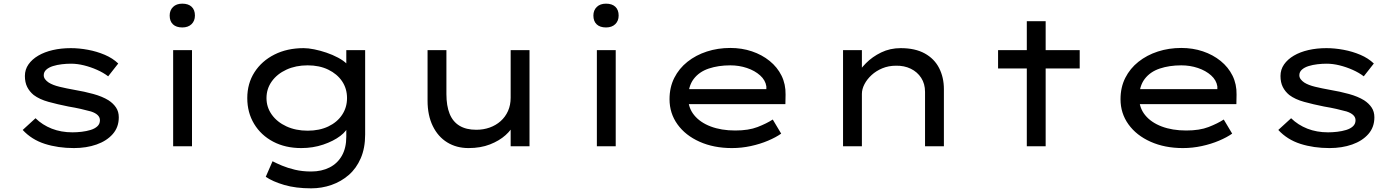

<svg xmlns="http://www.w3.org/2000/svg" viewBox="-20 -799 7633 1049"><path d="M384 10Q297 10 225 -13Q153 -36 104 -89L174 -153Q212 -116 263 -96Q314 -76 376 -76Q400 -76 426 -79Q452 -82 475 -89Q498 -96 512 -109Q526 -122 526 -142Q526 -174 477 -190Q452 -197 421 -204Q390 -211 354 -217Q294 -229 245 -242.5Q196 -256 164 -280Q141 -299 128.5 -324Q116 -349 116 -384Q116 -419 135.5 -447Q155 -475 189 -495Q223 -515 268.5 -525.5Q314 -536 367 -536Q412 -536 460.5 -527Q509 -518 552.5 -499.5Q596 -481 626 -452L571 -382Q545 -402 510 -417.5Q475 -433 438.5 -442Q402 -451 368 -451Q344 -451 318 -448Q292 -445 269.5 -438Q247 -431 233 -418.5Q219 -406 219 -388Q219 -376 226.5 -366Q234 -356 246 -348Q268 -334 305 -325Q342 -316 387 -308Q441 -299 490 -285.5Q539 -272 573 -251Q599 -234 614 -211.5Q629 -189 629 -158Q629 -104 596 -66.5Q563 -29 507.5 -9.5Q452 10 384 10Z M926 0V-525H1029V0ZM976 -649Q943 -649 925 -666Q907 -683 907 -714Q907 -743 925.5 -761Q944 -779 976 -779Q1009 -779 1027 -762Q1045 -745 1045 -714Q1045 -685 1026.5 -667Q1008 -649 976 -649Z M1680 230Q1596 230 1533 211.5Q1470 193 1432 167L1469 82Q1490 93 1521 106Q1552 119 1592 128.5Q1632 138 1680 138Q1737 138 1780.5 116Q1824 94 1848 51.5Q1872 9 1872 -52V-121L1883 -114Q1877 -85 1839.5 -56.5Q1802 -28 1746 -9Q1690 10 1626 10Q1539 10 1472.5 -25Q1406 -60 1368.5 -122Q1331 -184 1331 -263Q1331 -343 1370.5 -404.5Q1410 -466 1479.5 -501Q1549 -536 1639 -536Q1664 -536 1696.5 -529.5Q1729 -523 1763 -511.5Q1797 -500 1827 -484Q1857 -468 1875.5 -449.5Q1894 -431 1894 -410L1872 -402V-525H1975V-64Q1975 10 1951 65.5Q1927 121 1885.5 157Q1844 193 1791 211.5Q1738 230 1680 230ZM1661 -85Q1725 -85 1773.5 -108Q1822 -131 1849 -171.5Q1876 -212 1876 -263Q1876 -315 1849 -355Q1822 -395 1773.5 -418.5Q1725 -442 1661 -442Q1596 -442 1545 -418.5Q1494 -395 1465 -354.5Q1436 -314 1436 -263Q1436 -213 1465 -172.5Q1494 -132 1545 -108.5Q1596 -85 1661 -85Z M2540 10Q2474 10 2423.5 -21Q2373 -52 2344.5 -110.5Q2316 -169 2316 -249V-525H2419V-285Q2419 -221 2436.5 -177.5Q2454 -134 2490.5 -112Q2527 -90 2582 -90Q2621 -90 2655 -102Q2689 -114 2715 -137Q2741 -160 2755.5 -192.5Q2770 -225 2770 -265V-525H2873V0H2770V-110L2788 -122Q2776 -91 2742 -60.5Q2708 -30 2657 -10Q2606 10 2540 10Z M3241 0V-525H3344V0ZM3291 -649Q3258 -649 3240 -666Q3222 -683 3222 -714Q3222 -743 3240.5 -761Q3259 -779 3291 -779Q3324 -779 3342 -762Q3360 -745 3360 -714Q3360 -685 3341.5 -667Q3323 -649 3291 -649Z M3979 10Q3880 10 3802.5 -24.5Q3725 -59 3681.5 -119.5Q3638 -180 3638 -257Q3638 -322 3664 -373.5Q3690 -425 3736 -461.5Q3782 -498 3842 -517.5Q3902 -537 3970 -537Q4033 -537 4088 -518.5Q4143 -500 4185 -466Q4227 -432 4250 -385.5Q4273 -339 4272 -282L4271 -230H3730L3707 -312H4182L4167 -303V-327Q4162 -361 4133 -387Q4104 -413 4061 -427.5Q4018 -442 3970 -442Q3905 -442 3852.5 -424.5Q3800 -407 3770 -367.5Q3740 -328 3740 -264Q3740 -210 3772.5 -170Q3805 -130 3863 -108Q3921 -86 3997 -86Q4070 -86 4119 -105Q4168 -124 4202 -146L4248 -69Q4220 -49 4176.5 -30.5Q4133 -12 4082 -1Q4031 10 3979 10Z M4586 0V-525H4689V-385L4655 -381Q4676 -418 4711 -453.5Q4746 -489 4794.5 -512.5Q4843 -536 4901 -536Q4980 -536 5032.5 -507Q5085 -478 5111 -427Q5137 -376 5137 -312V0H5034V-297Q5034 -341 5013 -373.5Q4992 -406 4956 -423.5Q4920 -441 4875 -440Q4835 -440 4801 -426Q4767 -412 4742 -389Q4717 -366 4703 -339Q4689 -312 4689 -286V0H4638Q4615 0 4602 0Q4589 0 4586 0Z M5590 0V-683H5693V0ZM5433 -425V-525H5879V-425Z M6443 10Q6344 10 6266.5 -24.5Q6189 -59 6145.5 -119.5Q6102 -180 6102 -257Q6102 -322 6128 -373.5Q6154 -425 6200 -461.5Q6246 -498 6306 -517.5Q6366 -537 6434 -537Q6497 -537 6552 -518.5Q6607 -500 6649 -466Q6691 -432 6714 -385.5Q6737 -339 6736 -282L6735 -230H6194L6171 -312H6646L6631 -303V-327Q6626 -361 6597 -387Q6568 -413 6525 -427.5Q6482 -442 6434 -442Q6369 -442 6316.5 -424.5Q6264 -407 6234 -367.5Q6204 -328 6204 -264Q6204 -210 6236.5 -170Q6269 -130 6327 -108Q6385 -86 6461 -86Q6534 -86 6583 -105Q6632 -124 6666 -146L6712 -69Q6684 -49 6640.5 -30.5Q6597 -12 6546 -1Q6495 10 6443 10Z M7244 10Q7157 10 7085 -13Q7013 -36 6964 -89L7034 -153Q7072 -116 7123 -96Q7174 -76 7236 -76Q7260 -76 7286 -79Q7312 -82 7335 -89Q7358 -96 7372 -109Q7386 -122 7386 -142Q7386 -174 7337 -190Q7312 -197 7281 -204Q7250 -211 7214 -217Q7154 -229 7105 -242.5Q7056 -256 7024 -280Q7001 -299 6988.5 -324Q6976 -349 6976 -384Q6976 -419 6995.5 -447Q7015 -475 7049 -495Q7083 -515 7128.5 -525.5Q7174 -536 7227 -536Q7272 -536 7320.5 -527Q7369 -518 7412.5 -499.5Q7456 -481 7486 -452L7431 -382Q7405 -402 7370 -417.5Q7335 -433 7298.5 -442Q7262 -451 7228 -451Q7204 -451 7178 -448Q7152 -445 7129.5 -438Q7107 -431 7093 -418.5Q7079 -406 7079 -388Q7079 -376 7086.5 -366Q7094 -356 7106 -348Q7128 -334 7165 -325Q7202 -316 7247 -308Q7301 -299 7350 -285.5Q7399 -272 7433 -251Q7459 -234 7474 -211.5Q7489 -189 7489 -158Q7489 -104 7456 -66.5Q7423 -29 7367.5 -9.5Q7312 10 7244 10Z"/></svg>

Font: Lexend Tera
Style: Regular
Weight: 400
Designer: Bonnie Shaver-Troup, Thomas Jockin
Foundry: Lexend
Version: Version 1.007